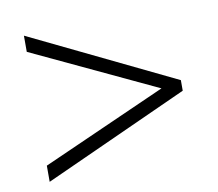

<svg xmlns="http://www.w3.org/2000/svg" viewBox="-60 -666 690 608"><g transform="rotate(-10 285.5 -362.0)"><path d="M53 -179 453 -357 53 -545V-597L518 -372V-338L53 -127Z"/></g></svg>

Font: Noto Sans Georgian Light
Style: Regular
Weight: 300
Version: Version 2.002